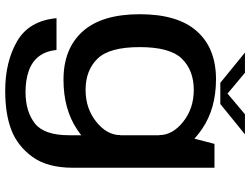

<svg xmlns="http://www.w3.org/2000/svg" viewBox="-134 -616 984 756"><g transform="rotate(90 358.0 -238.0)"><path d="M337 233.5Q429.5 233.5 492.5 209Q555.5 184.5 598 125.8Q640.5 67 640.5 -33V-590.5H546.5L512.5 -459V-18Q512.5 80.5 465.5 117Q418.5 153.5 342 153.5Q295.5 153.5 259.2 140.8Q223 128 202.2 101.2Q181.5 74.5 176.5 31.5H51.5Q62 140.5 143 187Q224 233.5 337 233.5ZM294 4Q408.5 4 488.2 -48.5Q568 -101 568 -154.5L512 -220Q512 -167 459.5 -125Q407 -83 334 -83Q257 -83 211.2 -129.8Q165.5 -176.5 165.5 -296Q165.5 -415.5 211.2 -462.2Q257 -509 334 -509Q407 -509 459.5 -467.2Q512 -425.5 512 -373L567 -435.5Q567 -488 487 -542.2Q407 -596.5 292 -596.5Q170 -596.5 103 -521.2Q36 -446 36 -296.5Q36 -147 103.8 -71.5Q171.5 4 294 4ZM306 -613.5H389.5L509 -710.5H430L348.5 -642L266.5 -710.5H187Z"/></g></svg>

Font: Anybody SemiExpanded Medium
Style: Regular
Weight: 500
Width: 6
Version: Version 1.113;gftools[0.9.25]